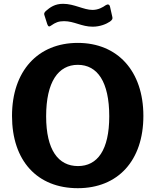

<svg xmlns="http://www.w3.org/2000/svg" viewBox="-20 -977 815 1007"><path d="M557 -864C569 -873 572 -879 569 -889L557 -942C554 -955 545 -956 535 -950C518 -938 495 -925 465 -925C419 -925 369 -957 311 -957C268 -957 243 -939 220 -919C209 -908 211 -903 214 -894L228 -850C233 -836 239 -836 248 -843C271 -859 287 -866 316 -866C369 -866 408 -837 466 -837C505 -837 538 -851 557 -864ZM388 10C599 10 732 -135 732 -369C732 -605 596 -752 388 -752C179 -752 43 -605 43 -369C43 -134 175 10 388 10ZM389 -106C286 -106 222 -190 222 -367C222 -548 286 -637 388 -637C491 -637 553 -548 553 -367C553 -190 491 -106 389 -106Z"/></svg>

Font: 18Franklin
Style: Bold
Weight: 700
Designer: Pablo Impallari, Rodrigo Fuenzalida (Modified by Dan O. Williams)
Version: Version 0.025;PS 000.025;hotconv 1.0.88;makeotf.lib2.5.64775